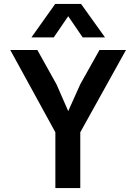

<svg xmlns="http://www.w3.org/2000/svg" viewBox="-20 -951 690 971"><path d="M260 0V-282L32 -698H169L266 -524L325 -389L386 -525L483 -698H617L386 -282V0ZM139 -762 259 -931H390L511 -762H398L325 -869L252 -762Z"/></svg>

Font: Azeret Mono Medium
Style: Regular
Weight: 500
Designer: Martin Vácha
Foundry: Displaay
Version: Version 1.002